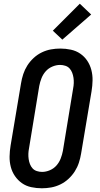

<svg xmlns="http://www.w3.org/2000/svg" viewBox="-20 -1004 540 1032"><path d="M205 8Q176 8 148 2Q120 -4 98 -19.5Q76 -35 60.5 -57.5Q45 -80 38 -107Q31 -134 31.5 -163Q32 -192 37 -222L93 -556Q97 -581 105 -605.5Q113 -630 127 -652Q141 -674 161 -692.5Q181 -711 205 -722.5Q229 -734 254 -738.5Q279 -743 304 -743Q333 -743 361 -737Q389 -731 411.5 -715.5Q434 -700 449 -677.5Q464 -655 471 -628Q478 -601 477.5 -572Q477 -543 472 -513L416 -179Q412 -154 404 -129.5Q396 -105 382 -83Q368 -61 348 -42.5Q328 -24 304 -12.5Q280 -1 255 3.5Q230 8 205 8ZM206 -80Q227 -80 248 -89Q269 -98 283.5 -114.5Q298 -131 306 -151.5Q314 -172 318 -193L373 -528Q376 -543 376.5 -557.5Q377 -572 375 -586Q373 -600 368 -613Q363 -626 354 -636Q345 -646 331 -650.5Q317 -655 303 -655Q282 -655 261 -646Q240 -637 225.5 -620.5Q211 -604 203 -583.5Q195 -563 191 -542L136 -207Q133 -192 132.5 -177.5Q132 -163 134 -149Q136 -135 141 -122Q146 -109 155 -99Q164 -89 178 -84.5Q192 -80 206 -80ZM315 -791 264 -839 409 -984 470 -926Z"/></svg>

Font: Iosevka Curly Slab Semibold
Style: Italic
Weight: 600
Italic angle: -9°
Monospace: yes
Designer: Belleve Invis
Foundry: Belleve Invis
Version: Version 22.1.2; ttfautohint (v1.8.4)